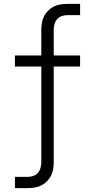

<svg xmlns="http://www.w3.org/2000/svg" viewBox="-20 -755 490 990"><path d="M57 215V157H123Q138 157 152 152Q166 147 175.5 136Q185 125 189 110.5Q193 96 193 81V-412H57V-469H193V-601Q193 -619 196 -637Q199 -655 207 -671Q215 -687 228 -700Q241 -713 257 -721Q273 -729 291 -732Q309 -735 327 -735H393V-677H327Q312 -677 298 -672Q284 -667 274.5 -656Q265 -645 261 -630.5Q257 -616 257 -601V-469H393V-412H257V81Q257 99 254 117Q251 135 243 151Q235 167 222 180Q209 193 193 201Q177 209 159 212Q141 215 123 215Z"/></svg>

Font: Iosevka Aile Custom Light
Style: Regular
Weight: 300
Designer: Belleve Invis
Foundry: Belleve Invis
Version: Version 17.0.2; ttfautohint (v1.8.3)